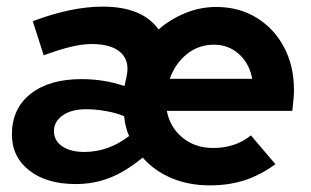

<svg xmlns="http://www.w3.org/2000/svg" viewBox="-20 -550 939 580"><path d="M209 6Q121 6 68.5 -35Q16 -76 16 -144Q16 -222 72.5 -266.5Q129 -311 226 -311Q295 -311 356 -290L362 -317Q373 -365 345 -391Q317 -417 257 -417Q229 -417 195.5 -409Q162 -401 112 -383L79 -486Q196 -530 290 -530Q410 -530 459 -461Q496 -493 541 -511Q586 -529 633 -529Q702 -529 755 -496.5Q808 -464 838 -407.5Q868 -351 868 -278Q868 -267 867 -254Q866 -241 863 -215H484Q493 -166 531 -134.5Q569 -103 624 -103Q691 -103 738 -141L812 -54Q765 -20 717.5 -5Q670 10 614 10Q550 10 498 -12Q446 -34 411 -74Q360 -32 312 -13Q264 6 209 6ZM493 -312H742Q733 -359 701.5 -387Q670 -415 626 -415Q580 -415 544.5 -386.5Q509 -358 493 -312ZM235 -91Q307 -91 370 -139Q358 -166 355 -199Q331 -209 300 -214.5Q269 -220 240 -220Q196 -220 169.5 -201.5Q143 -183 143 -154Q143 -125 168 -108Q193 -91 235 -91Z"/></svg>

Font: Red Hat Display
Style: Bold Italic
Weight: 700
Italic angle: -12°
Designer: Pentagram, MCKL
Foundry: Pentagram, MCKL
Version: Version 1.023; ttfautohint (v1.8.3)